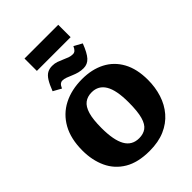

<svg xmlns="http://www.w3.org/2000/svg" viewBox="-314 -1261 1416 1416"><g transform="rotate(-45 393.5 -553.5)"><path d="M387 14Q266 14 189 -32Q112 -78 75 -158Q38 -238 38 -339Q38 -461 84.5 -544.5Q131 -628 214.5 -671Q298 -714 409 -714Q511 -714 587.5 -674.5Q664 -635 706.5 -557.5Q749 -480 749 -366Q749 -288 727 -219Q705 -150 660 -97.5Q615 -45 547 -15.5Q479 14 387 14ZM399 -107Q442 -107 471.5 -128Q501 -149 516 -202Q531 -255 531 -350Q531 -476 495.5 -535.5Q460 -595 390 -595Q346 -595 316 -572.5Q286 -550 270.5 -498.5Q255 -447 255 -357Q255 -231 290 -169Q325 -107 399 -107ZM474 -762Q448 -762 425 -768Q402 -774 379 -784Q356 -794 336 -801.5Q316 -809 297 -809Q286 -809 275.5 -800.5Q265 -792 255 -769L192 -804Q212 -856 230.5 -885.5Q249 -915 271 -927Q293 -939 322 -939Q348 -939 369.5 -931.5Q391 -924 413 -914Q435 -904 453 -897.5Q471 -891 491 -891Q505 -891 515.5 -900Q526 -909 536 -931L599 -896Q571 -823 543 -792.5Q515 -762 474 -762ZM216 -992V-1121H568V-992Z"/></g></svg>

Font: Literata 12pt ExtraBold
Style: Regular
Weight: 800
Designer: Latin by Veronika Burian and Jose Scaglione. Greek by Irene Vlachou. Cyrillic by Vera Evstafieva.
Foundry: TypeTogether
Version: Version 3.002